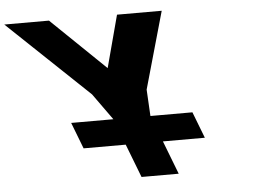

<svg xmlns="http://www.w3.org/2000/svg" viewBox="-316 -896 1282 967"><g transform="rotate(-5 324.5 -412.5)"><path d="M82.9 -169H295.9L361 0H549L483.9 -169H695.9L644.7 -302H432.7L432.3 -303L425 -436L535.2 -825H309.2L238.9 -561L-34.8 -825H-260.8L149 -436L244.3 -303L244.7 -302H31.7Z"/></g></svg>

Font: Hussar
Style: BdOpOblFour
Weight: 700
Foundry: Cannot Into Space Fonts
Version: Version 2.00